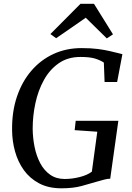

<svg xmlns="http://www.w3.org/2000/svg" viewBox="-20 -1012 714 1040"><path d="M312.5 8Q242.5 8 192 -18.8Q141.5 -45.5 109.2 -90.5Q77 -135.5 61.5 -191.5Q46 -247.5 45.5 -305.5Q44 -406.5 71.8 -488.5Q99.5 -570.5 150.2 -629.2Q201 -688 270 -719.8Q339 -751.5 421.5 -751.5Q474 -751.5 511.2 -746.5Q548.5 -741.5 574.8 -735.2Q601 -729 619.5 -724.5Q625.5 -723 631.2 -721.5Q637 -720 643 -718.5L614.5 -568H546.5L542.5 -673Q524 -685.5 495.8 -694.5Q467.5 -703.5 415.5 -703.5Q347 -703.5 298 -669.2Q249 -635 217.8 -578.5Q186.5 -522 171.8 -453.2Q157 -384.5 157 -315Q157.5 -264 167.5 -215.2Q177.5 -166.5 198.2 -127.5Q219 -88.5 251.8 -65.5Q284.5 -42.5 330.5 -42.5Q370 -42.5 411 -52.8Q452 -63 477.5 -82L507 -298.5L384.5 -307L390 -357.5H621L577 -44Q562 -44 544 -39Q526 -34 504.5 -28Q467.5 -17 422 -4.5Q376.5 8 312.5 8ZM253 -827.5 416 -991.5H489L592 -826L558.5 -804Q530 -832 501.5 -860Q473 -888 444.5 -916Q405 -888.5 365 -860.8Q325 -833 284 -805Z"/></svg>

Font: Merriweather 36pt
Style: Italic
Weight: 400
Italic angle: -7.8°
Version: Version 2.101